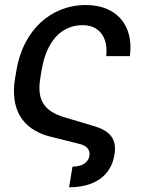

<svg xmlns="http://www.w3.org/2000/svg" viewBox="-20 -573 583 779"><path d="M274.1 103 260.3 186.8C362.2 186.8 430 141.7 444.2 55.4C454.5 -4.6 430.8 -39.4 366.8 -59.7L236.5 -98.7C157.3 -123.9 129.3 -169.4 143.5 -255.7L149.1 -289.4C168.3 -404.8 228.3 -470.9 315 -470.9C382.5 -470.9 419.4 -422.2 410.9 -345.2H507.1C523.4 -471.2 452.4 -552.6 328.5 -552.6C183.9 -552.6 73.5 -447.8 46.9 -289.1L41.2 -256C20.6 -130.7 69.6 -50.4 177.9 -20.2L298.3 9.9C331.3 16.7 346.9 34.1 342.7 59.7C338.1 87 312.5 103 274.1 103Z"/></svg>

Font: Margiela Sans Text
Style: Italic
Weight: 400
Italic angle: -9.39999°
Designer: Stefan Endress, Andreas Faust
Version: Version 1.100;FEAKit 1.0